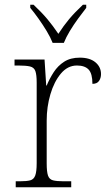

<svg xmlns="http://www.w3.org/2000/svg" viewBox="-20 -786 459 806"><path d="M46 0V-25H64Q92 -25 107 -29Q122 -33 128 -49.5Q134 -66 134 -101V-439Q134 -472 128.5 -487.5Q123 -503 106 -507Q89 -511 56 -511H41V-536H167L174 -427H176Q188 -456 205.5 -483Q223 -510 249.5 -527Q276 -544 315 -544Q357 -544 380.5 -524.5Q404 -505 404 -475Q404 -458 395.5 -446Q387 -434 368 -434Q368 -477 352 -494Q336 -511 303 -511Q264 -511 235.5 -477Q207 -443 191.5 -390Q176 -337 176 -280V-100Q176 -65 181.5 -49Q187 -33 202.5 -29Q218 -25 246 -25H279V0ZM201 -606Q192 -629 176 -655.5Q160 -682 141.5 -708Q123 -734 107 -753V-766H121Q156 -733 179 -705.5Q202 -678 225 -644Q247 -678 270 -705.5Q293 -733 328 -766H342V-753Q327 -734 308 -708Q289 -682 273 -655.5Q257 -629 248 -606Z"/></svg>

Font: Noto Serif Tamil ExtraLight
Style: Regular
Weight: 200
Designer: Indian Type Foundry, Tom Grace, and the Monotype Design Team
Foundry: Monotype Imaging Inc.
Version: Version 2.004; ttfautohint (v1.8.4.7-5d5b)